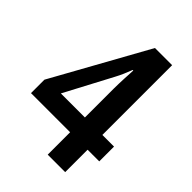

<svg xmlns="http://www.w3.org/2000/svg" viewBox="-210 -813 909 909"><g transform="rotate(45 245.0 -358.0)"><path d="M279 0H396V-150H474V-249H396V-716H281L17 -240V-150H279ZM118 -249 244 -487C257 -511 269 -539 280 -568H284C283 -555 279 -479 279 -443V-249Z"/></g></svg>

Font: Noto Sans Tamil Condensed SemiBold
Style: Regular
Weight: 600
Width: 3
Designer: Jelle Bosma - Monotype Design Team
Foundry: Monotype Imaging Inc.
Version: Version 2.004